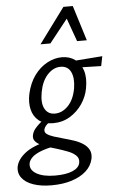

<svg xmlns="http://www.w3.org/2000/svg" viewBox="-122 -750 659 1082"><g transform="rotate(-5 207.5 -209.0)"><path d="M125 289Q66 289 22.5 274Q-21 259 -42 231Q-63 203 -56 166Q-47 126 -3.5 92Q40 58 130 37L145 74Q88 86 54.5 105Q21 124 13 152Q5 190 43.5 213Q82 236 150 236Q212 236 248.5 220.5Q285 205 291 177Q296 152 279.5 135.5Q263 119 234.5 108Q206 97 174 87Q148 80 124 72Q100 64 80.5 54Q61 44 51 30.5Q41 17 45 -2Q49 -21 62 -37Q75 -53 91.5 -67Q108 -81 123 -90L156 -73Q149 -70 139.5 -63.5Q130 -57 122.5 -48Q115 -39 112 -28Q109 -12 122.5 -2Q136 8 160.5 16Q185 24 215 32Q245 40 273.5 49.5Q302 59 324 73.5Q346 88 357 109Q368 130 362 160Q353 200 321.5 228.5Q290 257 240 273Q190 289 125 289ZM164 -59Q114 -59 84 -83Q54 -107 44.5 -147Q35 -187 45 -235Q59 -297 90 -339Q121 -381 162 -403Q203 -425 245 -425Q288 -425 319 -403Q350 -381 363.5 -339.5Q377 -298 366 -239Q358 -193 330.5 -152Q303 -111 260.5 -85Q218 -59 164 -59ZM179 -112Q221 -112 254.5 -147Q288 -182 299 -245Q308 -303 291 -337.5Q274 -372 233 -372Q192 -372 159 -336Q126 -300 115 -238Q104 -178 122 -145Q140 -112 179 -112ZM462 -356 309 -360 303 -398 473 -411ZM132 -508 279 -707H332L310 -662L188 -508ZM339 -508 284 -661 279 -707H332L394 -508Z"/></g></svg>

Font: Ysabeau Office Medium
Style: Italic
Weight: 500
Italic angle: -12°
Designer: Christian Thalmann (Catharsis Fonts)
Version: Version 2.001;gftools[0.9.30]; featfreeze: tnum,lnum,ss02